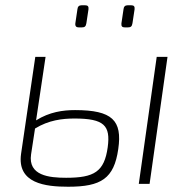

<svg xmlns="http://www.w3.org/2000/svg" viewBox="-20 -698 718 729"><path d="M279 -594H291C302 -594 306 -598 308 -610L316 -663C317 -673 314 -678 303 -678H290C280 -678 275 -673 274 -663L266 -609C265 -598 270 -594 279 -594ZM478 -678H465C455 -678 450 -673 449 -663L441 -609C440 -598 444 -594 454 -594H466C477 -594 481 -598 483 -610L491 -663C492 -673 489 -678 478 -678ZM265 -280C219 -280 168 -273 117 -241L153 -482H114L60 -114C44 -1 153 11 239 11C364 11 413 -20 429 -132C445 -241 406 -280 265 -280ZM575 -482 507 0H548L616 -482ZM389 -139C376 -46 338 -23 231 -23C167 -23 86 -31 98 -112L113 -210C165 -242 217 -248 263 -248C376 -248 400 -221 389 -139Z"/></svg>

Font: Exo 2 Extra Light
Style: Italic
Weight: 250
Italic angle: -8°
Designer: Natanael Gama
Version: Version 1.001;PS 001.001;hotconv 1.0.88;makeotf.lib2.5.64775